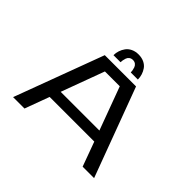

<svg xmlns="http://www.w3.org/2000/svg" viewBox="-186 -1151 1422 1422"><g transform="rotate(45 525.0 -440.5)"><path d="M403 -745.5Q403 -770 410.5 -793Q418 -816 432.8 -836.2Q447.5 -856.5 473 -868.8Q498.5 -881 531.5 -881Q564.5 -881 590 -868.8Q615.5 -856.5 629.8 -836.2Q644 -816 651.2 -793Q658.5 -770 658.5 -745.5H584Q584 -755.5 582.2 -766Q580.5 -776.5 575.8 -790.5Q571 -804.5 559.2 -813.5Q547.5 -822.5 530.5 -822.5Q513.5 -822.5 501.8 -813.8Q490 -805 485.2 -791Q480.5 -777 478.8 -766.2Q477 -755.5 477 -745.5ZM825.5 0 755 -192.5H287.5L216.5 0H97L357.5 -700H685L945.5 0ZM443.5 -615.5 318.5 -277H724L599 -615.5Z"/></g></svg>

Font: League Mono Extended
Style: Regular
Weight: 400
Width: 9
Designer: Tyler Finck
Foundry: The League of Moveable Type / Tyler Finck
Version: Version 2.210